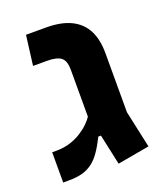

<svg xmlns="http://www.w3.org/2000/svg" viewBox="-117 -681 646 764"><g transform="rotate(-20 206.0 -299.0)"><path d="M254 5 226 -124H215Q198 -90 181.5 -66Q165 -42 145.5 -27.5Q126 -13 102 -6.5Q78 0 45 0H21V-128H45Q74 -129 99 -137Q124 -145 144.5 -158Q165 -171 180 -185.5Q195 -200 203 -213V-412Q203 -449 185.5 -463Q168 -477 126 -477H67L83 -603H167Q232 -603 273.5 -582.5Q315 -562 335 -523Q355 -484 355 -427V-176L389 -19Z"/></g></svg>

Font: Noto Sans Hebrew Thin
Style: Bold
Weight: 700
Version: Version 3.001